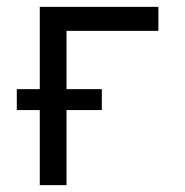

<svg xmlns="http://www.w3.org/2000/svg" viewBox="-20 -540 540 560"><path d="M96 0V-219H29V-280H96V-520H442V-450H174V-280H277V-219H174V0Z"/></svg>

Font: Huly
Style: Regular
Weight: 400
Designer: Belleve Invis
Foundry: Belleve Invis
Version: Version 33.2.5; ttfautohint (v1.8.4)